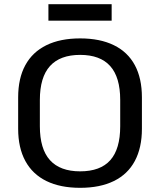

<svg xmlns="http://www.w3.org/2000/svg" viewBox="-20 -892 767 920"><path d="M364 8Q269 8 202.5 -24.5Q136 -57 101.5 -120.5Q67 -184 67 -275V-425Q67 -517 101.5 -580Q136 -643 202.5 -675.5Q269 -708 364 -708Q459 -708 525.5 -675.5Q592 -643 626 -580Q660 -517 660 -425V-275Q660 -184 626 -120.5Q592 -57 525.5 -24.5Q459 8 364 8ZM364 -71Q461 -71 508.5 -124.5Q556 -178 556 -287V-413Q556 -522 508 -575.5Q460 -629 364 -629Q268 -629 219.5 -575.5Q171 -522 171 -413V-287Q171 -178 219.5 -124.5Q268 -71 364 -71ZM515 -872V-793H212V-872Z"/></svg>

Font: Pathway Extreme Medium
Style: Regular
Weight: 500
Designer: Eduardo Rodriguez Tunni
Foundry: Eduardo Rodriguez Tunni
Version: Version 1.001;gftools[0.9.26]